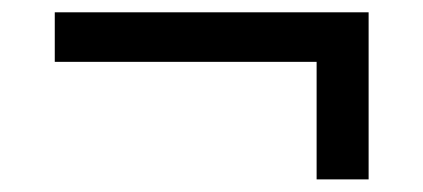

<svg xmlns="http://www.w3.org/2000/svg" viewBox="-20 -489 688 312"><path d="M494.5 -197.5V-388.5H69V-469H579V-197.5Z"/></svg>

Font: Geologica
Style: Regular
Weight: 400
Designer: Sindre Bremnes, Frode Helland
Foundry: Monokrom Skriftforlag AS
Version: Version 1.010; ttfautohint (v1.8.4.7-5d5b);gftools[0.9.28]